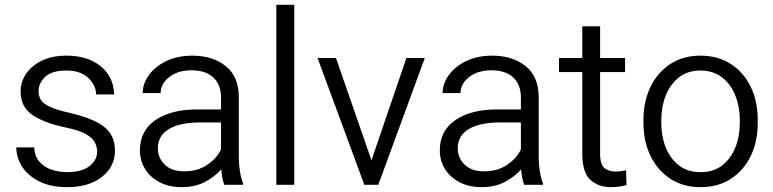

<svg xmlns="http://www.w3.org/2000/svg" viewBox="-20 -770 3222 800"><path d="M384.8 -137.7Q384.8 -158.2 375 -177Q365.2 -195.8 337.2 -211.7Q309.1 -227.5 253.4 -238.8Q165 -257.3 115.5 -290.8Q65.9 -324.2 65.9 -389.2Q65.9 -429.7 89.4 -463.6Q112.8 -497.6 155.8 -517.8Q198.7 -538.1 256.8 -538.1Q319.3 -538.1 363.5 -516.6Q407.7 -495.1 431.4 -458.5Q455.1 -421.9 455.1 -376.5H380.4Q380.4 -413.6 348.4 -444.8Q316.4 -476.1 256.8 -476.1Q194.8 -476.1 167.7 -449.2Q140.6 -422.4 140.6 -391.1Q140.6 -369.6 150.6 -353.5Q160.6 -337.4 189 -324.5Q217.3 -311.5 272 -299.3Q368.7 -276.9 413.8 -241.5Q459 -206.1 459 -142.6Q459 -75.2 404.5 -32.7Q350.1 9.8 259.8 9.8Q191.4 9.8 144 -13.9Q96.7 -37.6 72.3 -75.4Q47.9 -113.3 47.9 -155.8H122.6Q125 -116.2 146.2 -93.8Q167.5 -71.3 198.2 -62Q229 -52.7 259.8 -52.7Q320.8 -52.7 352.8 -77.9Q384.8 -103 384.8 -137.7Z M914.6 0Q909.7 -11.7 906.5 -29.1Q903.3 -46.4 901.9 -64.5Q876 -34.2 834.5 -12.2Q793 9.8 737.8 9.8Q685.1 9.8 645.8 -10.5Q606.4 -30.8 584.7 -65.4Q563 -100.1 563 -143.6Q563 -225.1 627.4 -269.5Q691.9 -314 802.2 -314H900.9V-364.7Q900.9 -416.5 869.4 -446.8Q837.9 -477.1 777.3 -477.1Q721.2 -477.1 685.3 -449Q649.4 -420.9 649.4 -382.3H574.7Q574.7 -421.4 600.3 -457Q626 -492.7 672.6 -515.4Q719.2 -538.1 781.2 -538.1Q866.2 -538.1 920.7 -494.6Q975.1 -451.2 975.1 -363.8V-113.3Q975.1 -86.4 979.7 -56.6Q984.4 -26.9 992.7 -6.8V0ZM747.6 -56.2Q804.2 -56.2 844.2 -83.7Q884.3 -111.3 900.9 -147.5V-259.8H813.5Q730 -259.8 683.8 -232.2Q637.7 -204.6 637.7 -152.3Q637.7 -112.3 666.3 -84.2Q694.8 -56.2 747.6 -56.2Z M1206.1 -750V0H1131.3V-750Z M1379.9 -528.3 1527.8 -102.1 1673.3 -528.3H1750L1556.2 0H1498L1303.2 -528.3Z M2164.1 0Q2159.2 -11.7 2156 -29.1Q2152.8 -46.4 2151.4 -64.5Q2125.5 -34.2 2084 -12.2Q2042.5 9.8 1987.3 9.8Q1934.6 9.8 1895.3 -10.5Q1856 -30.8 1834.2 -65.4Q1812.5 -100.1 1812.5 -143.6Q1812.5 -225.1 1877 -269.5Q1941.4 -314 2051.8 -314H2150.4V-364.7Q2150.4 -416.5 2118.9 -446.8Q2087.4 -477.1 2026.9 -477.1Q1970.7 -477.1 1934.8 -449Q1898.9 -420.9 1898.9 -382.3H1824.2Q1824.2 -421.4 1849.9 -457Q1875.5 -492.7 1922.1 -515.4Q1968.8 -538.1 2030.8 -538.1Q2115.7 -538.1 2170.2 -494.6Q2224.6 -451.2 2224.6 -363.8V-113.3Q2224.6 -86.4 2229.2 -56.6Q2233.9 -26.9 2242.2 -6.8V0ZM1997.1 -56.2Q2053.7 -56.2 2093.8 -83.7Q2133.8 -111.3 2150.4 -147.5V-259.8H2063Q1979.5 -259.8 1933.3 -232.2Q1887.2 -204.6 1887.2 -152.3Q1887.2 -112.3 1915.8 -84.2Q1944.3 -56.2 1997.1 -56.2Z M2584.5 -528.3V-469.7H2480.5V-129.9Q2480.5 -82 2499.8 -68.6Q2519 -55.2 2543.9 -55.2Q2556.6 -55.2 2568.8 -57.1Q2581.1 -59.1 2588.9 -60.5L2590.3 1Q2579.6 4.4 2562.3 7.1Q2544.9 9.8 2524.4 9.8Q2474.1 9.8 2440.2 -20.5Q2406.2 -50.8 2406.2 -130.4V-469.7H2309.1V-528.3H2406.2V-660.2H2480.5V-528.3Z M2661.1 -257.3V-271Q2661.1 -347.7 2690.4 -408Q2719.7 -468.3 2772.9 -503.2Q2826.2 -538.1 2898.4 -538.1Q2971.7 -538.1 3025.4 -503.2Q3079.1 -468.3 3108.2 -408Q3137.2 -347.7 3137.2 -271V-257.3Q3137.2 -180.7 3108.2 -120.4Q3079.1 -60.1 3025.6 -25.1Q2972.2 9.8 2899.4 9.8Q2826.7 9.8 2773.2 -25.1Q2719.7 -60.1 2690.4 -120.4Q2661.1 -180.7 2661.1 -257.3ZM2735.4 -271V-257.3Q2735.4 -202.1 2753.9 -155.5Q2772.5 -108.9 2809.1 -80.8Q2845.7 -52.7 2899.4 -52.7Q2952.6 -52.7 2989 -80.8Q3025.4 -108.9 3043.9 -155.5Q3062.5 -202.1 3062.5 -257.3V-271Q3062.5 -325.2 3043.9 -372.1Q3025.4 -418.9 2988.8 -447.5Q2952.1 -476.1 2898.4 -476.1Q2845.2 -476.1 2808.8 -447.5Q2772.5 -418.9 2753.9 -372.1Q2735.4 -325.2 2735.4 -271Z"/></svg>

Font: Vazirmatn UI FD Light
Style: Regular
Weight: 300
Designer: Saber Rastikerdar
Foundry: Saber Rastikerdar
Version: Version 33.003